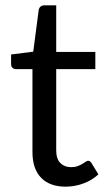

<svg xmlns="http://www.w3.org/2000/svg" viewBox="-20 -691 398 719"><path d="M226 8C249 8 271.3 3.9 293 -4.2C314.7 -12.4 333.2 -23.7 348.5 -38L322.5 -80.5C318.8 -86.2 314.7 -89 310 -89C307.3 -89 304.2 -87.8 300.8 -85.2C297.2 -82.8 293 -80 288 -77C283 -74 277.1 -71.2 270.2 -68.8C263.4 -66.2 255.3 -65 246 -65C229.7 -65 216.3 -70.2 206 -80.5C195.7 -90.8 190.5 -106.7 190.5 -128V-432H337V-496.5H190.5V-671H145.5C139.8 -671 135.2 -669.4 131.8 -666.2C128.2 -663.1 126 -659 125 -654L104.5 -497.5L21.5 -487V-451.5C21.5 -444.8 23.3 -439.9 27 -436.8C30.7 -433.6 35.2 -432 40.5 -432H101.5V-122C101.5 -80 112.2 -47.8 133.8 -25.5C155.2 -3.2 186 8 226 8Z"/></svg>

Font: LatoLatin
Style: Regular
Weight: 400
Designer: Lukasz Dziedzic with Adam Twardoch and Botio Nikoltchev
Foundry: tyPoland Lukasz Dziedzic
Version: Version 2.015; 2015-08-06; http://www.latofonts.com/